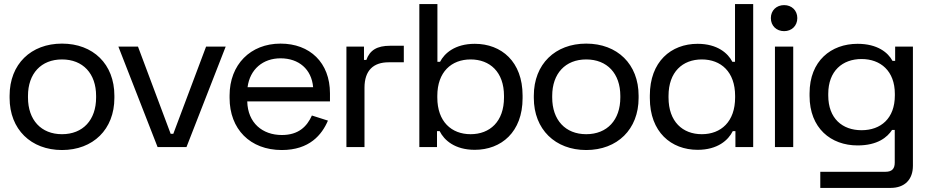

<svg xmlns="http://www.w3.org/2000/svg" viewBox="-20 -720 4542 940"><path d="M283.5 14.5C435.5 14.5 540 -86.5 540 -240.5V-251.5C540 -406.5 435.5 -506.5 283.5 -506.5C132 -506.5 27 -406.5 27 -251.5V-240.5C27 -86.5 132 14.5 283.5 14.5ZM283.5 -63C181.5 -63 117 -132.5 117 -242.5V-250.5C117 -360 181.5 -429 283.5 -429C386 -429 450.5 -360 450.5 -250.5V-242.5C450.5 -132.5 386 -63 283.5 -63Z M1085 -492H989L828.5 -65H815.5L655.5 -492H559.5L751.5 0H893Z M1359.5 14.5C1495.5 14.5 1556 -60.5 1585.5 -129.5L1507 -154.5C1483 -101 1442 -59 1360 -59C1265 -59 1193 -118 1190.5 -223.5H1595.5V-263C1595.5 -413.5 1497 -506.5 1353.5 -506.5C1206.5 -506.5 1104 -404 1104 -252.5V-240.5C1104 -88.5 1204 14.5 1359.5 14.5ZM1192 -293C1203.5 -381.5 1268 -434.5 1353.5 -434.5C1442.5 -434.5 1505.5 -381.5 1513 -293Z M1676 0H1764.5V-290.5C1764.5 -376 1809 -415 1882.5 -415H1957V-496H1890C1825.5 -496 1790.5 -474 1773.5 -426.5H1762V-492H1676Z M2033 0H2119.5V-78H2132.5C2154.5 -33.5 2207 13.5 2304.5 13.5C2434 13.5 2538.5 -73.5 2538.5 -239.5V-252.5C2538.5 -418 2435 -505.5 2304.5 -505.5C2207 -505.5 2155.5 -458.5 2134.5 -417.5H2121.5V-700H2033ZM2284 -63C2190.5 -63 2121 -124.5 2121 -242.5V-250.5C2121 -368 2190.5 -429 2284 -429C2378 -429 2447.5 -368 2447.5 -250.5V-242.5C2447.5 -124.5 2378 -63 2284 -63Z M2850 14.5C3002 14.5 3106.5 -86.5 3106.5 -240.5V-251.5C3106.5 -406.5 3002 -506.5 2850 -506.5C2698.5 -506.5 2593.5 -406.5 2593.5 -251.5V-240.5C2593.5 -86.5 2698.5 14.5 2850 14.5ZM2850 -63C2748 -63 2683.5 -132.5 2683.5 -242.5V-250.5C2683.5 -360 2748 -429 2850 -429C2952.5 -429 3017 -360 3017 -250.5V-242.5C3017 -132.5 2952.5 -63 2850 -63Z M3667.5 0V-700H3578.5V-417.5H3565.5C3544.5 -458.5 3493 -505.5 3395.5 -505.5C3265 -505.5 3161.5 -418 3161.5 -252.5V-239.5C3161.5 -73.5 3266 13.5 3395.5 13.5C3493 13.5 3545.5 -33.5 3567.5 -78H3580.5V0ZM3416 -63C3322 -63 3253 -124.5 3253 -242.5V-250.5C3253 -368 3322 -429 3416 -429C3510 -429 3579 -368 3579 -250.5V-242.5C3579 -124.5 3510 -63 3416 -63Z M3774 0H3863.5V-492H3774ZM3819 -567.5C3856 -567.5 3883.5 -593.5 3883.5 -631.5C3883.5 -669 3856 -695 3819 -695C3781.5 -695 3754 -669 3754 -631.5C3754 -593.5 3781.5 -567.5 3819 -567.5Z M4449.5 91.5V-492H4362.5V-422H4349.5C4328 -462 4277 -505.5 4178.5 -505.5C4049 -505.5 3943.5 -422 3943.5 -263V-250.5C3943.5 -92.5 4048 -8 4178.5 -8C4277 -8 4324.5 -48.5 4347.5 -84H4360.5V76C4360.5 105.5 4347.5 121 4315.5 121H3996V200H4340C4409.5 200 4449.5 159 4449.5 91.5ZM4198 -431C4291 -431 4361 -372.5 4361 -260.5V-252.5C4361 -140 4292 -82.5 4198 -82.5C4104 -82.5 4035 -140 4035 -252.5V-260.5C4035 -372.5 4104.5 -431 4198 -431Z"/></svg>

Font: MCL Standard
Style: Regular
Weight: 400
Designer: Květoslav Bartoš
Foundry: Florian Karsten
Version: Version 1.001;Glyphs 3.2.3 (3260)